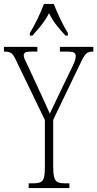

<svg xmlns="http://www.w3.org/2000/svg" viewBox="-27 -951 492 971"><path d="M118 0V-24H142Q166 -24 178.5 -30Q191 -36 195.5 -54Q200 -72 200 -109V-344L55 -644Q41 -675 29.5 -682.5Q18 -690 -3 -690H-7V-714H162V-690H133Q107 -690 100 -685Q93 -680 93 -671Q93 -662 99 -649Q105 -636 114 -618L169 -499Q184 -467 198 -436.5Q212 -406 225 -376Q233 -392 243.5 -415.5Q254 -439 270 -471L341 -618Q351 -639 353.5 -649.5Q356 -660 356 -668Q356 -679 347.5 -684.5Q339 -690 313 -690H276V-714H445V-690H442Q422 -690 411 -681.5Q400 -673 384 -640L242 -345V-110Q242 -73 247 -54.5Q252 -36 264.5 -30Q277 -24 300 -24H324V0ZM124 -784Q142 -813 162.5 -855Q183 -897 195 -931H245Q258 -897 278 -855Q298 -813 316 -784V-771H304Q278 -799 258 -824.5Q238 -850 221 -884Q203 -850 182.5 -824.5Q162 -799 137 -771H124Z"/></svg>

Font: Noto Serif ExtraCondensed ExtraLight
Style: Regular
Weight: 200
Width: 2
Designer: Monotype Design Team
Foundry: Monotype Imaging Inc.
Version: Version 2.015